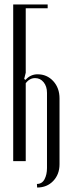

<svg xmlns="http://www.w3.org/2000/svg" viewBox="-20 -720 319 858"><path d="M95 -683V-395L88 -367L94 -363Q116 -388 148 -388Q190 -388 218 -357.5Q246 -327 246 -280V14Q246 59 218 88.5Q190 118 146 118L145 102Q168 102 179 81Q190 60 190 31V-305Q190 -334 175 -352.5Q160 -371 137 -371Q112 -371 95 -348V0H39V-700H193V-683Z"/></svg>

Font: Moniqa Cond Heading
Style: Regular
Weight: 400
Width: 3
Designer: Rajesh Rajput
Foundry: Rajesh Rajput
Version: Version 1.000